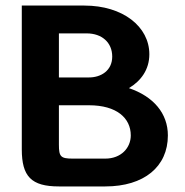

<svg xmlns="http://www.w3.org/2000/svg" viewBox="-20 -670 665 690"><path d="M241.7 -100C198.3 -100 191.7 -106.7 191.7 -150V-291.7H300C399.2 -291.7 450 -245.8 450 -183.3C450 -139.2 415.8 -100 358.3 -100ZM191.7 0H358.3C497.5 0 583.3 -70.8 583.3 -183.3C583.3 -262.5 531.7 -323.3 443.3 -353.3C486.7 -379.2 516.7 -420 516.7 -475C516.7 -574.2 421.7 -650 283.3 -650H58.3V-133.3C58.3 -35.8 92.5 0 191.7 0ZM191.7 -391.7V-550H291.7C345.8 -550 383.3 -517.5 383.3 -466.7C383.3 -415.8 342.5 -391.7 300 -391.7Z"/></svg>

Font: BoonHome
Style: Bold
Weight: 700
Designer: Sungsit Sawaiwan
Foundry: Sungsit Sawaiwan
Version: Version 0.2